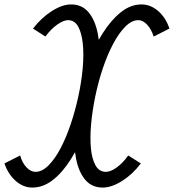

<svg xmlns="http://www.w3.org/2000/svg" viewBox="-73 -834 785 867"><path d="M692 -705 621 -669Q610 -703 591 -723Q572 -743 552 -743Q522 -743 493 -714Q464 -685 438 -636Q412 -587 391.5 -526Q371 -465 357.5 -400Q344 -335 338.5 -274Q333 -213 337.5 -164.5Q342 -116 358.5 -87Q375 -58 405 -58Q427 -58 455 -78.5Q483 -99 506 -132L563 -96Q526 -47 478.5 -17Q431 13 391 13Q342 13 312.5 -21.5Q283 -56 271 -115Q259 -174 262.5 -247.5Q266 -321 282.5 -400Q299 -479 326.5 -552.5Q354 -626 391.5 -685Q429 -744 473 -779Q517 -814 566 -814Q607 -814 641.5 -784Q676 -754 692 -705ZM76 -705Q114 -754 161 -784Q208 -814 248 -814Q297 -814 326.5 -779Q356 -744 368 -685Q380 -626 376.5 -552.5Q373 -479 356.5 -400Q340 -321 312 -247.5Q284 -174 247 -115Q210 -56 166 -21.5Q122 13 73 13Q32 13 -2 -17Q-36 -47 -53 -96L18 -132Q27 -99 46.5 -78.5Q66 -58 87 -58Q117 -58 146 -87Q175 -116 200.5 -164.5Q226 -213 246.5 -274Q267 -335 281 -400Q295 -465 300.5 -526Q306 -587 301 -636Q296 -685 280 -714Q264 -743 234 -743Q214 -743 185.5 -723Q157 -703 132 -669Z"/></svg>

Font: Victor Mono
Style: Italic
Weight: 400
Italic angle: -12°
Monospace: yes
Designer: Rune Bjørnerås
Version: Version 1.561;gftools[0.9.30]